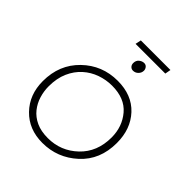

<svg xmlns="http://www.w3.org/2000/svg" viewBox="-208 -897 1032 1032"><g transform="rotate(45 307.5 -381.0)"><path d="M486 -730H260L267 -763H492ZM352 -618Q340 -618 332 -626.5Q324 -635 324 -648Q324 -668 337.5 -679Q351 -690 366 -690Q379 -690 386.5 -680.5Q394 -671 394 -660Q394 -643 381.5 -630.5Q369 -618 352 -618ZM282 1Q179 1 114 -66Q49 -133 49 -236Q49 -361 132 -441.5Q215 -522 333 -522Q441 -522 503.5 -455Q566 -388 566 -282Q566 -154 481 -76.5Q396 1 282 1ZM285 -38Q383 -38 454 -105.5Q525 -173 525 -283Q525 -365 475.5 -423.5Q426 -482 330 -482Q285 -482 242.2 -467Q199.5 -452 165.5 -421.5Q131.5 -391 111.2 -345.2Q91 -299.5 91 -238Q91 -201.5 101.8 -166Q112.5 -130.5 135.5 -101.5Q158.5 -72.5 195.5 -55.2Q232.5 -38 285 -38Z"/></g></svg>

Font: Argentum Sans ExtraLight
Style: Italic
Weight: 200
Italic angle: -11°
Designer: Julieta Ulanovsky (font), Cristiano Sobral (main changes and remaster)
Foundry: Julieta Ulanovsky (font), Cristiano Sobral (main changes and remaster)
Version: Version 2.007;June 15, 2022;FontCreator 14.0.0.2814 64-bit; 